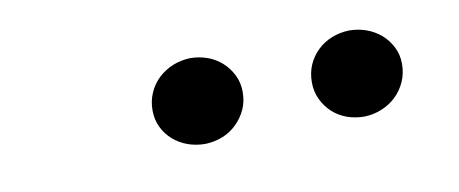

<svg xmlns="http://www.w3.org/2000/svg" viewBox="-29 -801 646 270"><g transform="rotate(-10 293.5 -666.0)"><path d="M183.6 -664.6Q183.6 -678.2 188.7 -689.7Q193.8 -701.2 202.6 -709.5Q211.4 -717.8 223.1 -722.7Q234.9 -727.5 248 -728Q260.7 -728 272.5 -723.9Q284.2 -719.7 293.2 -711.7Q302.2 -703.6 307.6 -692.6Q313 -681.6 313 -668.5Q313 -654.8 307.9 -643.6Q302.7 -632.3 293.9 -623.8Q285.2 -615.2 273.7 -610.6Q262.2 -606 249 -605.5Q235.8 -605.5 224.1 -609.6Q212.4 -613.8 203.4 -621.6Q194.3 -629.4 189 -640.4Q183.6 -651.4 183.6 -664.6ZM411.1 -664.6Q411.1 -678.2 416 -689.5Q420.9 -700.7 429.7 -709.2Q438.5 -717.8 450.2 -722.4Q461.9 -727.1 475.1 -727.5Q487.8 -727.5 499.5 -723.4Q511.2 -719.2 520.3 -711.4Q529.3 -703.6 534.9 -692.6Q540.5 -681.6 540.5 -668.5Q540.5 -654.8 535.4 -643.3Q530.3 -631.8 521.5 -623.3Q512.7 -614.7 501 -609.9Q489.3 -605 476.1 -604.5Q462.9 -604.5 451.2 -608.6Q439.5 -612.8 430.7 -620.8Q421.9 -628.9 416.5 -640.1Q411.1 -651.4 411.1 -664.6Z"/></g></svg>

Font: TypoPRO Roboto Mono
Style: Bold Italic
Weight: 700
Designer: Google
Version: Version 2.000986; 2015; ttfautohint (v1.3)